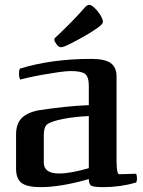

<svg xmlns="http://www.w3.org/2000/svg" viewBox="-20 -756 586 789"><path d="M540 -6Q474 13 405 13Q366 13 355.5 7.5Q345 2 345 -20Q229 13 147 13Q92 13 69 -4Q46 -21 46 -63V-203Q46 -246 67.5 -269Q89 -292 134 -302Q192 -311 244.5 -316.5Q297 -322 345 -324V-402Q345 -440 330 -452Q315 -464 271 -464Q252 -464 221 -459.5Q190 -455 158.5 -449.5Q127 -444 100 -438Q73 -432 63 -429Q58 -439 58 -454Q58 -467 62 -474Q191 -514 356 -514Q410 -514 434.5 -497Q459 -480 459 -441V-95Q459 -40 470 -40L539 -42Q543 -35 543 -23Q543 -15 540 -6ZM345 -65V-279Q318 -278 291 -275Q264 -272 240.5 -267.5Q217 -263 199 -257Q181 -251 173 -244Q160 -234 160 -199V-88Q160 -43 223 -43Q269 -43 345 -65ZM331 -728Q339 -736 347 -736Q354 -736 363.5 -728Q373 -720 382 -709Q391 -698 397 -686Q403 -674 403 -666Q403 -657 381 -641.5Q359 -626 330.5 -609.5Q302 -593 270.5 -577Q239 -561 230 -562Q221 -562 212 -574.5Q203 -587 203 -593Q203 -598 207 -601Q282 -671 331 -728Z"/></svg>

Font: Federant
Style: Medium
Weight: 500
Designer: Cyreal (www.cyreal.org)
Foundry: Cyreal (www.cyreal.org)
Version: Version 1.010